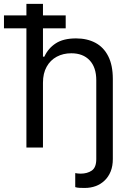

<svg xmlns="http://www.w3.org/2000/svg" viewBox="-57 -747 668 972"><path d="M430.4 0H514.2V58.2Q514.2 93.4 503.4 120.6Q492.5 147.7 473 166.5Q453.5 185.4 427.7 195Q402 204.5 372.2 204.5Q359.4 204.5 346.4 204Q333.5 203.5 323.9 200.3V129.3Q329.2 130.3 336.3 131.2Q343.4 132.1 350.9 132.1Q384.9 132.1 407.7 116.5Q430.4 100.9 430.4 58.2ZM160.5 0H76.7V-727.3H160.5V-460.2H167.6Q186.8 -502.5 225.3 -527.5Q263.8 -552.6 328.1 -552.6Q383.9 -552.6 425.8 -530.4Q467.7 -508.2 490.9 -462.5Q514.2 -416.9 514.2 -346.6V0H430.4V-340.9Q430.4 -405.9 396.8 -441.6Q363.3 -477.3 304 -477.3Q262.8 -477.3 230.3 -459.9Q197.8 -442.5 179.2 -409.1Q160.5 -375.7 160.5 -328.1ZM-36.9 -603.7V-669H275.6V-603.7Z"/></svg>

Font: DeltaSans
Style: Regular
Weight: 400
Designer: Rasmus Andersson
Foundry: rsms
Version: Version 3.012